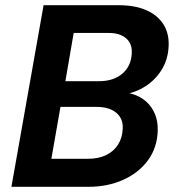

<svg xmlns="http://www.w3.org/2000/svg" viewBox="-20 -720 678 740"><path d="M24 0 148 -700H435Q501 -700 544.5 -680.5Q588 -661 610 -626Q632 -591 630 -543Q628 -490 601.5 -448.5Q575 -407 531.5 -382Q488 -357 433 -353L450 -364Q493 -362 524.5 -342.5Q556 -323 572.5 -290.5Q589 -258 588 -217Q586 -151 550.5 -102.5Q515 -54 455 -27Q395 0 321 0ZM178 -108H319Q360 -108 389.5 -122.5Q419 -137 435.5 -163.5Q452 -190 453 -225Q455 -263 428 -285.5Q401 -308 352 -308H213ZM232 -407H361Q418 -407 452 -436.5Q486 -466 488 -516Q489 -541 478.5 -558Q468 -575 446.5 -584.5Q425 -594 393 -593H264Z"/></svg>

Font: DM Sans 17pt
Style: Bold Italic
Weight: 700
Italic angle: -10°
Version: Version 4.004;gftools[0.9.30]